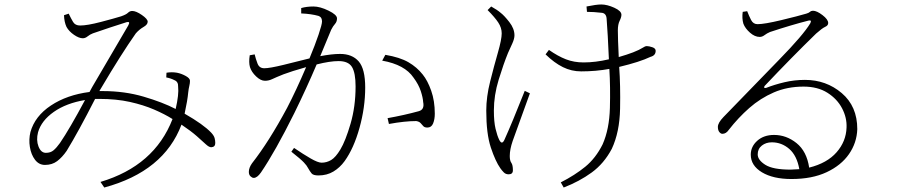

<svg xmlns="http://www.w3.org/2000/svg" viewBox="-20 -780 4040 858"><path d="M724 -455Q748 -459 771 -455Q791 -451 810 -440.5Q829 -430 829 -419Q829 -408 826 -396Q823 -384 821 -366Q818 -332 805 -272Q889 -224 924 -187Q936 -174 939 -163Q942 -152 942 -141Q942 -123 924 -122Q914 -122 899.5 -135.5Q885 -149 859.5 -171.5Q834 -194 791 -223Q712 -14 446 58L429 33Q670 -39 751 -248Q716 -270 668.5 -290.5Q621 -311 560.5 -324.5Q500 -338 424 -338H405Q330 -191 278 -106Q258 -77 235.5 -60Q213 -43 181 -43Q154 -43 136.5 -66Q119 -89 113.5 -123Q108 -157 116 -190Q136 -261 207.5 -308.5Q279 -356 380 -369L392 -391Q488 -554 553 -666Q559 -677 556.5 -680Q554 -683 546 -681Q473 -658 395 -631Q382 -626 371.5 -617.5Q361 -609 350 -609Q333 -609 310.5 -624.5Q288 -640 277 -660Q267 -682 266 -712L287 -719Q297 -698 306.5 -682Q316 -666 338 -666Q370 -666 431 -682Q492 -698 521 -707Q544 -715 552 -723Q560 -731 571 -731Q588 -731 614 -713Q640 -695 640 -683Q640 -670 621.5 -659.5Q603 -649 587 -631Q521 -537 433 -388L424 -373H439Q537 -373 622 -348Q707 -323 765 -293Q780 -358 776 -393Q777 -415 759 -422Q744 -430 723 -434ZM360 -333Q276 -319 220.5 -280Q165 -241 150 -189Q141 -154 152 -125.5Q163 -97 185 -97Q206 -97 219.5 -108.5Q233 -120 248 -141Q291 -204 360 -333Z M1688 -509 1702 -535Q1767 -524 1805 -502Q1843 -480 1869 -447Q1891 -420 1907 -374.5Q1923 -329 1923 -272Q1923 -247 1915.5 -228.5Q1908 -210 1890 -210Q1877 -210 1871.5 -216.5Q1866 -223 1859.5 -230Q1853 -237 1840 -239Q1789 -239 1718 -226L1712 -252Q1785 -265 1851 -283Q1878 -290 1871 -324Q1870 -343 1860.5 -372.5Q1851 -402 1828 -433Q1789 -491 1688 -509ZM1326 -720V-744Q1350 -751 1381 -751Q1410 -751 1448 -732.5Q1486 -714 1486 -698Q1486 -683 1477 -673Q1468 -663 1460 -647L1411 -529Q1463 -539 1500 -539Q1554 -539 1583 -505.5Q1612 -472 1612 -389Q1612 -300 1586.5 -208.5Q1561 -117 1520 -60Q1499 -31 1470 -13.5Q1441 4 1403 4Q1380 4 1372.5 -5Q1365 -14 1356 -30Q1352 -39 1338 -54Q1324 -69 1282 -102L1294 -119Q1335 -91 1368 -72Q1401 -53 1417 -53Q1440 -53 1460 -65Q1480 -77 1501 -112Q1524 -150 1546.5 -227Q1569 -304 1569 -394Q1569 -454 1553 -480.5Q1537 -507 1493 -507Q1454 -507 1395 -492Q1350 -386 1295 -274Q1210 -103 1146 -9Q1129 15 1114 15Q1107 15 1099.5 8Q1092 1 1092 -12Q1092 -30 1106 -50Q1182 -147 1263 -298Q1304 -377 1348 -480Q1281 -461 1247 -448Q1212 -434 1196.5 -426.5Q1181 -419 1164 -419Q1145 -419 1124.5 -438.5Q1104 -458 1097 -480Q1091 -501 1096 -533L1118 -537Q1123 -516 1131 -495.5Q1139 -475 1161 -475Q1185 -475 1246.5 -490Q1308 -505 1363 -519Q1388 -579 1403.5 -625Q1419 -671 1419 -684Q1419 -692 1416 -698.5Q1413 -705 1403 -709Q1371 -718 1326 -720Z M2159 -735 2175 -751Q2202 -736 2217 -723Q2233 -711 2256 -681.5Q2279 -652 2279 -622Q2279 -607 2269.5 -586Q2260 -565 2250 -543Q2230 -494 2208.5 -424Q2187 -354 2187 -286Q2187 -236 2194.5 -204.5Q2202 -173 2211 -155Q2223 -131 2234 -155Q2268 -230 2325 -374L2348 -363Q2298 -226 2271 -150Q2258 -112 2258 -83Q2258 -62 2265 -52.5Q2272 -43 2272 -19Q2272 -1 2253 -1Q2240 -1 2231.5 -9.5Q2223 -18 2216 -28Q2194 -59 2173.5 -120.5Q2153 -182 2153 -286Q2153 -347 2170.5 -416.5Q2188 -486 2205 -545Q2222 -604 2222 -631Q2222 -656 2206.5 -679.5Q2191 -703 2159 -735ZM2603 -727 2601 -751Q2645 -760 2667 -760Q2693 -760 2725 -745.5Q2757 -731 2757 -714Q2757 -703 2749 -687Q2741 -671 2741 -644Q2741 -608 2745 -525Q2783 -536 2809 -546Q2839 -558 2851 -566Q2863 -574 2870 -574Q2880 -574 2895 -569Q2910 -564 2910 -553Q2910 -532 2887 -526Q2839 -503 2747 -481Q2753 -399 2751 -294.5Q2749 -190 2714 -115Q2679 -49 2624 -9Q2569 31 2499 58L2486 35Q2549 3 2595.5 -35Q2642 -73 2673 -135Q2703 -203 2705.5 -298Q2708 -393 2703 -472Q2643 -461 2577 -461Q2534 -461 2495.5 -480Q2457 -499 2418 -537L2433 -557Q2473 -529 2509 -515Q2545 -501 2588 -501Q2641 -501 2701 -515Q2696 -632 2691 -694Q2690 -722 2667 -723Q2633 -727 2603 -727Z M3365 -672Q3396 -672 3471 -690Q3546 -708 3583 -719Q3594 -722 3599.5 -727Q3605 -732 3613 -732Q3630 -732 3655.5 -712.5Q3681 -693 3681 -677Q3681 -666 3667.5 -660Q3654 -654 3627 -630Q3516 -522 3397 -396Q3390 -385 3403 -387Q3441 -402 3485.5 -412.5Q3530 -423 3577 -423Q3672 -423 3741.5 -364Q3811 -305 3811 -203Q3809 -142 3774 -91.5Q3739 -41 3674 -10.5Q3609 20 3517 20Q3435 20 3385 -10Q3335 -40 3335 -89Q3335 -125 3364 -151Q3393 -177 3439 -177Q3494 -177 3539.5 -140.5Q3585 -104 3596 -31Q3676 -51 3718.5 -99.5Q3761 -148 3763 -210Q3765 -254 3743 -296Q3721 -338 3677.5 -365.5Q3634 -393 3571 -393Q3498 -393 3438 -367Q3378 -341 3328.5 -297.5Q3279 -254 3237 -200Q3225 -182 3208 -182Q3201 -182 3194.5 -190Q3188 -198 3188 -213Q3188 -231 3213 -257Q3353 -402 3461.5 -513Q3570 -624 3601 -676Q3609 -692 3593 -688Q3518 -669 3421 -637Q3407 -631 3396.5 -623Q3386 -615 3375 -615Q3353 -615 3331.5 -634Q3310 -653 3302 -674Q3295 -698 3299 -727L3319 -730Q3327 -709 3336.5 -690.5Q3346 -672 3365 -672ZM3552 -24Q3541 -85 3507 -114.5Q3473 -144 3429 -144Q3403 -144 3384.5 -129.5Q3366 -115 3366 -90Q3366 -65 3400 -43.5Q3434 -22 3513 -22Z"/></svg>

Font: Minh Nguyen ExtraLight
Style: Regular
Weight: 250
Designer: Ryoko NISHIZUKA 西塚涼子 (kana & ideographs); Frank Grießhammer (Latin, Greek & Cyrillic); Wenlong ZHANG 张文龙 (bopomofo); San
Foundry: Adobe
Version: Version 1.100;July 7, 2023;FontCreator 14.0.0.2814 64-bit